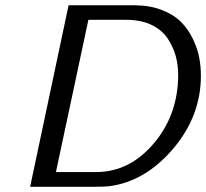

<svg xmlns="http://www.w3.org/2000/svg" viewBox="-20 -714 788 734"><path d="M95.2 0 242.2 -693.8H493.2Q552.2 -693.8 598.1 -676Q644 -658.2 671.6 -630.6Q699.2 -603 717 -565.9Q734.9 -528.8 741.5 -494.4Q748 -460 748 -424.8Q748 -270 641.6 -145Q535.2 -20 397 -2Q378.9 0 341.8 0ZM193.8 -56.2H347.2Q475.1 -56.2 568.1 -166Q661.1 -275.9 661.1 -428.2Q661.1 -465.3 652.1 -498.8Q643.1 -532.2 622.1 -565.2Q601.1 -598.1 560.5 -618.2Q520 -638.2 462.9 -638.2H317.9Z"/></svg>

Font: CMU Sans Serif
Style: Oblique
Weight: 500
Italic angle: -12°
Version: Version 0.7.0